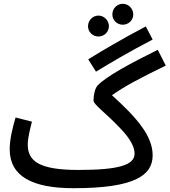

<svg xmlns="http://www.w3.org/2000/svg" viewBox="-20 -969 892 1010"><path d="M626 -839C656 -839 681 -863 681 -893C681 -924 656 -949 626 -949C595 -949 571 -924 571 -893C571 -863 595 -839 626 -839ZM498 -777C528 -777 553 -801 553 -831C553 -861 528 -887 498 -887C467 -887 443 -861 443 -831C443 -801 467 -777 498 -777ZM485 -592C562 -639 653 -693 783 -761L747 -830C618 -762 524 -706 444 -657ZM367 21C690 21 783 -47 783 -152C783 -252 704 -346 569 -468C632 -513 710 -555 852 -624L810 -707C662 -634 538 -566 494 -520C479 -504 472 -469 472 -439C472 -420 540 -371 610 -297C667 -239 688 -194 688 -161C688 -101 605 -75 393 -75C186 -75 126 -121 126 -209C126 -245 140 -297 148 -329L62 -351C47 -301 31 -237 31 -184C31 -42 149 21 367 21Z"/></svg>

Font: Noto Sans Arabic SemCond Med
Style: Regular
Weight: 500
Width: 4
Designer: Monotype Design Team, Nadine Chahine, Nizar Qandah and Khaled Hosny
Foundry: Monotype Imaging Inc.
Version: Version 2.012